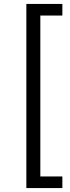

<svg xmlns="http://www.w3.org/2000/svg" viewBox="-20 -762 358 976"><path d="M114 194V-742H297V-683H185V135H297V194Z"/></svg>

Font: Montserrat Alternates
Style: Regular
Weight: 400
Designer: Julieta Ulanovsky
Foundry: Julieta Ulanovsky
Version: Version 7.200;PS 007.200;hotconv 1.0.88;makeotf.lib2.5.64775